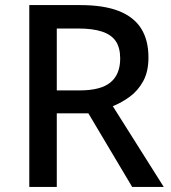

<svg xmlns="http://www.w3.org/2000/svg" viewBox="-20 -734 673 754"><path d="M295 -714Q387 -714 446 -691Q505 -668 534 -622.5Q563 -577 563 -508Q563 -453 542.5 -415.5Q522 -378 490 -354.5Q458 -331 423 -317L623 0H499L327 -289H203V0H95V-714ZM288 -622H203V-379H293Q376 -379 414 -410.5Q452 -442 452 -504Q452 -547 434.5 -572.5Q417 -598 380.5 -610Q344 -622 288 -622Z"/></svg>

Font: Noto Sans Devanagari Medium
Style: Regular
Weight: 500
Version: Version 2.003